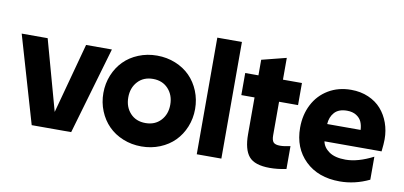

<svg xmlns="http://www.w3.org/2000/svg" viewBox="-71 -977 2557 1216"><g transform="rotate(10 1207.5 -369.0)"><path d="M178.2 0 15.1 -560.1H182.1L307.1 -107.9L429.2 -560.1H595.2L432.1 0Z M766.1 -549.3Q821.3 -571.8 884.8 -571.8Q948.2 -571.8 1003.4 -549.3Q1058.6 -526.9 1097.2 -487.8Q1135.7 -448.7 1157.7 -394.8Q1179.7 -340.8 1179.7 -279.8Q1179.7 -218.8 1157.7 -164.8Q1135.7 -110.8 1097.2 -71.8Q1058.6 -32.7 1003.4 -10.3Q948.2 12.2 884.8 12.2Q821.3 12.2 766.1 -10.3Q710.9 -32.7 672.4 -71.8Q633.8 -110.8 611.8 -164.8Q589.8 -218.8 589.8 -279.8Q589.8 -340.8 611.8 -394.8Q633.8 -448.7 672.4 -487.8Q710.9 -526.9 766.1 -549.3ZM786.9 -381.6Q750 -341.3 750 -279.8Q750 -218.3 786.9 -178.2Q823.7 -138.2 884.8 -138.2Q945.8 -138.2 982.9 -178.2Q1020 -218.3 1020 -279.8Q1020 -341.3 982.9 -381.6Q945.8 -421.9 884.8 -421.9Q823.7 -421.9 786.9 -381.6Z M1239.7 0V-750H1397.9V0Z M1709.5 4.9Q1612.3 4.9 1575 -39.3Q1537.6 -83.5 1537.6 -182.1V-418H1452.6V-560.1H1537.6V-660.2L1695.3 -700.2V-560.1H1817.4V-418H1695.3V-202.1Q1695.3 -170.4 1706.8 -157.7Q1718.3 -145 1749.5 -145Q1775.9 -145 1815.4 -153.8V-6.8Q1760.3 4.9 1709.5 4.9Z M2160.2 12.2Q2021.5 12.2 1938.2 -68.6Q1855 -149.4 1855 -279.8Q1855 -362.8 1889.2 -429.2Q1923.3 -495.6 1986.8 -533.7Q2050.3 -571.8 2132.8 -571.8Q2194.3 -571.8 2244.4 -550Q2294.4 -528.3 2327.1 -491Q2359.9 -453.6 2377.4 -404.5Q2395 -355.5 2395 -299.8Q2395 -271 2389.2 -221.2H2022Q2029.3 -182.6 2067.1 -156.2Q2105 -129.9 2172.9 -129.9Q2252 -129.9 2350.1 -180.2V-32.2Q2257.8 12.2 2160.2 12.2ZM2020 -332H2234.9Q2233.4 -361.8 2223.4 -384.3Q2213.4 -406.7 2189.5 -421.9Q2165.5 -437 2129.9 -437Q2076.2 -437 2049.3 -407.2Q2022.5 -377.4 2020 -332Z"/></g></svg>

Font: TASA Explorer
Style: Regular
Weight: 900
Designer: Weizhong Zhang
Foundry: Local Remote
Version: Version 1.000;Glyphs 3.1.2 (3151)